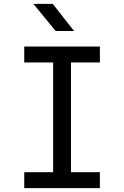

<svg xmlns="http://www.w3.org/2000/svg" viewBox="-20 -970 640 990"><path d="M105 0V-82H254V-648H105V-730H495V-648H346V-82H495V0ZM267 -810 152 -950H252L362 -810Z"/></svg>

Font: JetBrainsMono NF
Style: Regular
Weight: 400
Designer: Philipp Nurullin, Konstantin Bulenkov
Foundry: JetBrains
Version: Version 2.251; ttfautohint (v1.8.3);Nerd Fonts 2.2.2